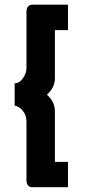

<svg xmlns="http://www.w3.org/2000/svg" viewBox="-20 -760 357 811"><path d="M211.9 -632.8V-429.2Q211.9 -390.6 178.2 -359.9Q211.9 -329.6 211.9 -291V-76.2H267.1V30.8H115.2Q106.4 30.8 99.1 23.9Q91.8 17.1 91.8 1V-247.1Q91.8 -272.5 76.9 -291.3Q62 -310.1 42 -314V-408.2Q62 -408.2 76.9 -429.4Q91.8 -450.7 91.8 -473.1V-710Q91.8 -726.6 99.4 -733.4Q106.9 -740.2 115.2 -740.2H267.1V-632.8Z"/></svg>

Font: Rawline
Style: Bold
Weight: 700
Designer: Matt McInerney, Pablo Impallari, Rodrigo Fuenzalida
Foundry: Matt McInerney, Pablo Impallari, Rodrigo Fuenzalida
Version: Version 4.020;PS 004.020;hotconv 1.0.88;makeotf.lib2.5.64775